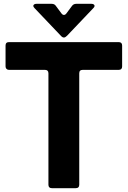

<svg xmlns="http://www.w3.org/2000/svg" viewBox="-20 -983 667 1003"><path d="M251 0Q233 0 233 -18V-600Q233 -618 215 -618H27Q19 -618 14 -623Q9 -628 9 -636V-745Q9 -763 27 -763H600Q618 -763 618 -745V-636Q618 -618 600 -618H412Q394 -618 394 -600V-18Q394 0 376 0ZM298 -796 160 -941Q154 -947 154 -952Q154 -957 158.5 -960Q163 -963 170 -963H250Q265 -963 272 -952L301 -913Q307 -905 314 -905Q321 -905 327 -913L356 -952Q364 -963 378 -963H458Q465 -963 469.5 -960Q474 -957 474 -952Q474 -947 468 -941L330 -796Q321 -787 314 -787Q306 -787 298 -796Z"/></svg>

Font: Open Sauce Two ExtraBold
Style: Regular
Weight: 800
Designer: Alfredo Marco Pradil
Foundry: Creative Sauce Fz LLC
Version: Version 1.477